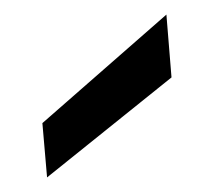

<svg xmlns="http://www.w3.org/2000/svg" viewBox="-115 -806 359 322"><g transform="rotate(-15 64.0 -645.0)"><path d="M-68 -539 -52 -629 196 -751 177 -647Z"/></g></svg>

Font: Rethink Sans
Style: Bold Italic
Weight: 700
Italic angle: -10°
Designer: The Rethink Sans project authors (Hans Thiessen). DM Sans designed by Colophon Foundry.
Foundry: Rethink Communications LLC
Version: Version 1.001